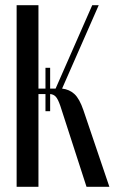

<svg xmlns="http://www.w3.org/2000/svg" viewBox="-20 -720 441 739"><path d="M313 -1 212 -313Q203 -339 194.5 -348Q186 -357 173 -358V-292H155V-358H128V-1H44V-700H128V-379H155V-459H173V-379H194L335 -700H360L219 -379Q247 -376 266.5 -358Q286 -340 301 -296L401 -1Z"/></svg>

Font: Moniqa SemBd Narrow Heading
Style: Regular
Weight: 600
Width: 4
Designer: Rajesh Rajput
Foundry: Rajesh Rajput
Version: Version 1.000